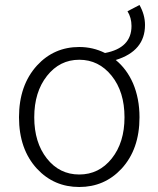

<svg xmlns="http://www.w3.org/2000/svg" viewBox="-20 -735 634 768"><path d="M297 13Q196 13 128 -60Q56 -138 56 -266Q56 -394 128 -473Q196 -547 297 -547Q352 -547 400 -523Q506 -543 506 -631Q506 -664 490 -690L538 -715Q560 -676 560 -635Q560 -531 443 -495Q487 -459 512 -402Q538 -341 538 -266Q538 -138 466 -60Q398 13 297 13ZM297 -37Q376 -37 427 -101Q478 -165 478 -266Q478 -368 426.5 -432Q375 -496 297 -496Q219 -496 168 -431.5Q117 -367 117 -266Q117 -165 167.5 -101Q218 -37 297 -37Z"/></svg>

Font: GenSekiGothic TW L
Style: Regular
Weight: 300
Version: Version 1.501;PS 1;hotconv 16.6.51;makeotf.lib2.5.65220